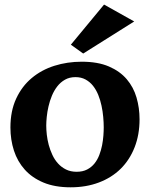

<svg xmlns="http://www.w3.org/2000/svg" viewBox="-20 -777 646 827"><path d="M284.2 29.8Q216.3 29.8 167.2 9.3Q118.2 -11.2 86.7 -46.4Q55.2 -81.5 40 -128.4Q24.9 -175.3 24.9 -228Q24.9 -298.8 49.6 -352.1Q74.2 -405.3 116.5 -440.7Q158.7 -476.1 214.4 -493.7Q270 -511.2 332 -511.2Q401.4 -511.2 449 -490.7Q496.6 -470.2 525.9 -435.8Q555.2 -401.4 568.1 -356.7Q581.1 -312 581.1 -263.2Q581.1 -196.8 559.8 -142.6Q538.6 -88.4 499.8 -50Q460.9 -11.7 406 9Q351.1 29.8 284.2 29.8ZM305.2 -444.8Q279.3 -444.8 260 -433.8Q240.7 -422.9 226.8 -405Q212.9 -387.2 203.6 -364.7Q194.3 -342.3 189 -319.1Q183.6 -295.9 181.4 -273.9Q179.2 -252 179.2 -235.8Q179.2 -218.3 181.6 -196.5Q184.1 -174.8 189.9 -152.8Q195.8 -130.9 205.6 -109.9Q215.3 -88.9 230 -72.8Q244.6 -56.6 264.4 -46.9Q284.2 -37.1 310.1 -37.1Q336.4 -37.1 355.2 -46.9Q374 -56.6 387 -72.8Q399.9 -88.9 407.7 -109.4Q415.5 -129.9 419.7 -151.1Q423.8 -172.4 425.3 -192.4Q426.8 -212.4 426.8 -228Q426.8 -249 424.6 -273.4Q422.4 -297.9 417.2 -322Q412.1 -346.2 403.1 -368.4Q394 -390.6 380.6 -407.5Q367.2 -424.3 348.4 -434.6Q329.6 -444.8 305.2 -444.8ZM558.1 -684.6 338.4 -546.4 285.2 -584.5 428.2 -757.3Z"/></svg>

Font: Peralta
Style: Regular
Weight: 400
Designer: Astigmatic (AOETI)
Foundry: Astigmatic (AOETI)
Version: Version 1.000